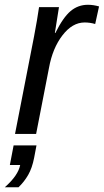

<svg xmlns="http://www.w3.org/2000/svg" viewBox="-46 -558 433 800"><path d="M350.6 -458Q329.1 -464.4 306.6 -464.4Q255.4 -464.4 214.1 -410.6Q172.9 -356.9 158.2 -275.4L104.5 0H16.6L95.7 -405.3L107.9 -472.7L116.7 -528.3H199.7L182.6 -420.4H184.6Q216.8 -485.4 248 -511.7Q279.3 -538.1 320.3 -538.1Q342.8 -538.1 366.7 -531.2ZM31.2 222.2H-25.9Q29.8 172.9 38.1 129.4H-4.9L10.7 47.9H106L96.2 99.6Q87.9 142.1 71.5 170.7Q55.2 199.2 31.2 222.2Z"/></svg>

Font: Liberation Sans
Style: Italic
Weight: 400
Italic angle: -12°
Designer: Steve Matteson
Foundry: Ascender Corporation
Version: Version 2.1.5